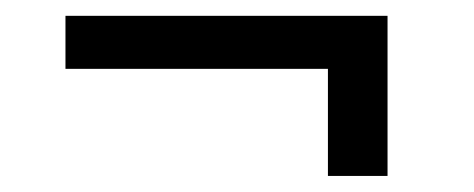

<svg xmlns="http://www.w3.org/2000/svg" viewBox="-20 -405 590 239"><path d="M462.4 -385.3V-186H388.2V-319.3H61.5V-385.3Z"/></svg>

Font: Vazirmatn RD FD Light
Style: Regular
Weight: 300
Designer: Saber Rastikerdar
Foundry: Saber Rastikerdar
Version: Version 33.003